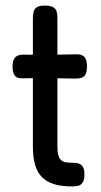

<svg xmlns="http://www.w3.org/2000/svg" viewBox="-20 -659 361 689"><path d="M239 10Q200 10 173 1.5Q146 -7 129.5 -24.5Q113 -42 105.5 -69Q98 -96 98 -133V-594Q98 -608 101 -618Q104 -628 113 -633.5Q122 -639 141 -639Q160 -639 170 -633.5Q180 -628 183 -618.5Q186 -609 186 -595V-135Q186 -115 189 -103.5Q192 -92 198 -85.5Q204 -79 214.5 -77Q225 -75 239 -75Q254 -75 263 -72Q272 -69 277.5 -60Q283 -51 283 -33Q283 -14 277 -4.5Q271 5 261 7.5Q251 10 239 10ZM64 -463 143 -462 247 -464Q261 -465 271 -462Q281 -459 286.5 -449.5Q292 -440 292 -421Q292 -402 287 -392.5Q282 -383 273 -380Q264 -377 250 -377L144 -379L61 -378Q41 -377 33 -387.5Q25 -398 25 -421Q25 -443 34.5 -453Q44 -463 64 -463Z"/></svg>

Font: Fredoka SemiCondensed
Style: Regular
Weight: 400
Width: 4
Designer: Ben Nathan
Foundry: Milena B. Brandão, Ben Nathan
Version: Version 2.001